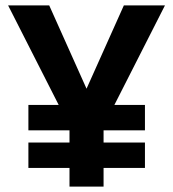

<svg xmlns="http://www.w3.org/2000/svg" viewBox="-20 -690 640 710"><path d="M10 -670 197 -302H85V-208H237V-163H85V-69H237V0H363V-69H516V-163H363V-208H516V-302H403L590 -670H438L300 -362L162 -670Z"/></svg>

Font: LT Wave Mono Bold
Style: Regular
Weight: 700
Designer: Daniel Lyons
Version: Version 2.5 (Glyphs App)